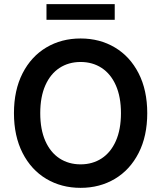

<svg xmlns="http://www.w3.org/2000/svg" viewBox="-20 -904 784 934"><path d="M372.1 9.8Q278.8 9.8 205.3 -33.9Q131.8 -77.6 89.8 -159.9Q47.9 -242.2 47.9 -353.5Q47.9 -465.3 89.8 -547.4Q131.8 -629.4 205.3 -673.1Q278.8 -716.8 372.1 -716.8Q465.3 -716.8 538.8 -673.1Q612.3 -629.4 654.3 -547.4Q696.3 -465.3 696.3 -353.5Q696.3 -241.7 654.3 -159.7Q612.3 -77.6 538.8 -33.9Q465.3 9.8 372.1 9.8ZM372.1 -602.5Q314 -602.5 269.5 -573.5Q225.1 -544.4 200.4 -488.5Q175.8 -432.6 175.8 -353.5Q175.8 -274.4 200.4 -218.5Q225.1 -162.6 269.5 -133.5Q314 -104.5 372.1 -104.5Q430.2 -104.5 474.6 -133.5Q519 -162.6 543.7 -218.5Q568.4 -274.4 568.4 -353.5Q568.4 -432.6 543.7 -488.5Q519 -544.4 474.6 -573.5Q430.2 -602.5 372.1 -602.5ZM538.1 -807.6H206.1V-883.8H538.1Z"/></svg>

Font: Pretendard GOV SemiBold
Style: Regular
Weight: 600
Designer: Base glyphs from Inter by Rasmus Andersson; Hangeul glyphs from Noto Sans CJK(Source Han Sans) by Jang Soo-young and Kan
Foundry: Kil Hyung-jin
Version: Version 1.309